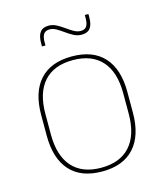

<svg xmlns="http://www.w3.org/2000/svg" viewBox="-102 -732 703 820"><g transform="rotate(-15 249.5 -321.5)"><path d="M249.5 11.5Q156 11.5 107.5 -42.5Q59 -96.5 59 -197.5V-289Q59 -390 107.8 -443.5Q156.5 -497 249.5 -497Q342.5 -497 391.2 -443.5Q440 -390 440 -289V-197.5Q440 -96.5 391.2 -42.5Q342.5 11.5 249.5 11.5ZM249.5 -5Q333 -5 377.2 -54.5Q421.5 -104 421.5 -197.5V-289Q421.5 -382 377.5 -431.2Q333.5 -480.5 249.5 -480.5Q165.5 -480.5 121.5 -431.2Q77.5 -382 77.5 -289V-197.5Q77.5 -104 121.5 -54.5Q165.5 -5 249.5 -5ZM315.5 -575.5Q297 -575.5 280.5 -584.2Q264 -593 248.5 -604.2Q233 -615.5 218 -624.2Q203 -633 188 -633Q170 -633 161.8 -621.5Q153.5 -610 153.5 -585V-571H138V-585.5Q138 -617.5 150 -633.5Q162 -649.5 188 -649.5Q206 -649.5 222.5 -640.8Q239 -632 254.5 -620.8Q270 -609.5 285.2 -600.8Q300.5 -592 315.5 -592Q333.5 -592 341.5 -603.5Q349.5 -615 349.5 -640V-653.5H365.5V-639Q365.5 -607 353.5 -591.2Q341.5 -575.5 315.5 -575.5Z"/></g></svg>

Font: Anek Kannada Medium Thin
Style: Regular
Weight: 250
Version: Version 1.003